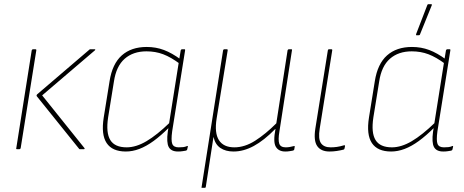

<svg xmlns="http://www.w3.org/2000/svg" viewBox="-20 -715 2223 920"><path d="M363 0Q360 0 359 -2L157 -253Q153 -257 158 -263L407 -476Q409 -479 413 -479H434Q436 -479 436.5 -477.5Q437 -476 435 -474L182 -258L385 -5Q386 -3 385 -1.5Q384 0 382 0ZM62 0Q56 0 58 -5L132 -474Q134 -479 138 -479H149Q155 -479 154 -474L79 -5Q77 0 73 0Z M583 11Q518 11 491 -29.5Q464 -70 477 -152L505 -326Q518 -409 563.5 -449.5Q609 -490 683 -490Q727 -490 765.5 -475.5Q804 -461 846 -430L842 -409Q799 -441 762 -455Q725 -469 682 -469Q618 -469 577.5 -433.5Q537 -398 526 -325L498 -152Q487 -79 508.5 -44Q530 -9 587 -9Q632 -9 682 -38.5Q732 -68 794 -128L790 -104Q751 -65 716 -39.5Q681 -14 648 -1.5Q615 11 583 11ZM833 11Q800 11 788.5 -10.5Q777 -32 784 -84L788 -108L789 -116L837 -419L838 -426L846 -474Q848 -479 852 -479H864Q868 -479 867 -474L805 -86Q799 -42 805.5 -25.5Q812 -9 836 -9Q848 -9 857.5 -10Q867 -11 876 -15Q881 -17 880 -12L877 1Q876 6 870 7Q864 8 854.5 9.5Q845 11 833 11Z M948 185Q944 185 946 181L1049 -474Q1051 -479 1054 -479H1066Q1072 -479 1071 -474L1018 -147Q1007 -78 1029 -43.5Q1051 -9 1103 -9Q1153 -9 1203 -41Q1253 -73 1304 -124L1358 -474Q1360 -479 1364 -479H1375Q1381 -479 1379 -474L1319 -86Q1312 -45 1318 -27Q1324 -9 1349 -9Q1358 -9 1367.5 -10.5Q1377 -12 1388 -15Q1393 -17 1392 -11L1390 1Q1389 4 1387.5 5Q1386 6 1382 7Q1376 8 1367 9.5Q1358 11 1347 11Q1315 11 1301.5 -12Q1288 -35 1300 -97H1299Q1245 -42 1196 -15.5Q1147 11 1099 11Q1061 11 1036 -6Q1011 -23 1003 -59L966 181Q965 185 962 185Z M1559 11Q1518 11 1500 -15Q1482 -41 1491 -99L1551 -474Q1552 -479 1556 -479H1567Q1573 -479 1572 -474L1512 -99Q1504 -49 1518 -29Q1532 -9 1564 -9Q1579 -9 1594 -11Q1609 -13 1629 -19Q1634 -20 1633 -14L1631 -4Q1630 1 1626 2Q1610 6 1593 8.5Q1576 11 1559 11Z M1854 11Q1789 11 1762 -29.5Q1735 -70 1748 -152L1776 -326Q1789 -409 1834.5 -449.5Q1880 -490 1954 -490Q1998 -490 2036.5 -475.5Q2075 -461 2117 -430L2113 -409Q2070 -441 2033 -455Q1996 -469 1953 -469Q1889 -469 1848.5 -433.5Q1808 -398 1797 -325L1769 -152Q1758 -79 1779.5 -44Q1801 -9 1858 -9Q1903 -9 1953 -38.5Q2003 -68 2065 -128L2061 -104Q2022 -65 1987 -39.5Q1952 -14 1919 -1.5Q1886 11 1854 11ZM2104 11Q2071 11 2059.5 -10.5Q2048 -32 2055 -84L2059 -108L2060 -116L2108 -419L2109 -426L2117 -474Q2119 -479 2123 -479H2135Q2139 -479 2138 -474L2076 -86Q2070 -42 2076.5 -25.5Q2083 -9 2107 -9Q2119 -9 2128.5 -10Q2138 -11 2147 -15Q2152 -17 2151 -12L2148 1Q2147 6 2141 7Q2135 8 2125.5 9.5Q2116 11 2104 11ZM1976 -546Q1974 -546 1973.5 -547.5Q1973 -549 1974 -552L2028 -692Q2029 -694 2030.5 -694.5Q2032 -695 2034 -695H2046Q2048 -695 2049 -693.5Q2050 -692 2049 -690L1992 -549Q1991 -546 1985 -546Z"/></svg>

Font: Sofia Sans Semi Condensed Thin
Style: Italic
Weight: 250
Italic angle: -9°
Version: Version 4.100